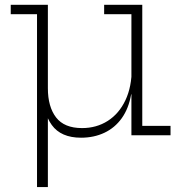

<svg xmlns="http://www.w3.org/2000/svg" viewBox="-20 -548 740 778"><path d="M512.5 -490.5H402V-528.5H556.5V-38H671V0H512.5ZM174 -295.5V-190.5Q174 -115.5 207.2 -72.2Q240.5 -29 312.5 -29Q371 -29 416.8 -58.2Q462.5 -87.5 488.2 -141.8Q514 -196 514 -272.5L526.5 -166H511.5Q501.5 -108.5 473.5 -69.2Q445.5 -30 403 -10Q360.5 10 308.5 10Q227 10 189.8 -41.5Q152.5 -93 152.5 -183.5V-295.5ZM130 210V-490.5H23.5V-528.5H174V210Z"/></svg>

Font: Hepta Slab Light
Style: Regular
Weight: 300
Designer: Michael LaGattuta
Foundry: Michael LaGattuta
Version: Version 1.102